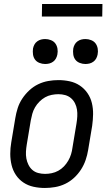

<svg xmlns="http://www.w3.org/2000/svg" viewBox="-20 -926 540 954"><path d="M203 8Q174 8 146.5 2Q119 -4 96.5 -19Q74 -34 59 -56.5Q44 -79 37.5 -106Q31 -133 31 -161.5Q31 -190 36 -219L56 -339Q60 -364 68 -389Q76 -414 91 -436.5Q106 -459 126 -477.5Q146 -496 170 -507.5Q194 -519 219.5 -523.5Q245 -528 270 -528Q299 -528 326.5 -522Q354 -516 376.5 -501Q399 -486 414.5 -463.5Q430 -441 436.5 -414Q443 -387 442.5 -358.5Q442 -330 438 -301L418 -181Q414 -156 405.5 -131Q397 -106 382.5 -83.5Q368 -61 348 -42.5Q328 -24 304 -12.5Q280 -1 254 3.5Q228 8 203 8ZM204 -62Q220 -62 237 -65.5Q254 -69 269.5 -77.5Q285 -86 297.5 -99Q310 -112 319 -127.5Q328 -143 333 -159.5Q338 -176 340 -192L360 -312Q363 -330 364 -347.5Q365 -365 362.5 -381.5Q360 -398 352.5 -413Q345 -428 332.5 -438.5Q320 -449 304 -453.5Q288 -458 270 -458Q254 -458 236.5 -454.5Q219 -451 204 -442.5Q189 -434 176 -421Q163 -408 154 -392.5Q145 -377 140.5 -360.5Q136 -344 133 -328L113 -208Q110 -190 109 -172.5Q108 -155 111 -138.5Q114 -122 121.5 -107Q129 -92 141 -81.5Q153 -71 169.5 -66.5Q186 -62 204 -62ZM404 -608Q390 -608 376 -613.5Q362 -619 354 -630Q346 -641 344 -655.5Q342 -670 344 -685Q346 -695 351 -704.5Q356 -714 365 -720.5Q374 -727 384 -729.5Q394 -732 405 -732Q419 -732 433 -726.5Q447 -721 455 -710Q463 -699 465.5 -684.5Q468 -670 465 -655Q463 -645 458 -635.5Q453 -626 444 -619.5Q435 -613 425 -610.5Q415 -608 404 -608ZM204 -608Q190 -608 176 -613.5Q162 -619 154 -630Q146 -641 144 -655.5Q142 -670 144 -685Q146 -695 151 -704.5Q156 -714 165 -720.5Q174 -727 184 -729.5Q194 -732 205 -732Q219 -732 233 -726.5Q247 -721 255 -710Q263 -699 265.5 -684.5Q268 -670 265 -655Q263 -645 258 -635.5Q253 -626 244 -619.5Q235 -613 225 -610.5Q215 -608 204 -608ZM188 -844 189 -906H489L488 -844Z"/></svg>

Font: Iosevka Fixed
Style: Italic
Weight: 400
Italic angle: -9°
Monospace: yes
Designer: Belleve Invis
Foundry: Belleve Invis
Version: Version 33.2.4